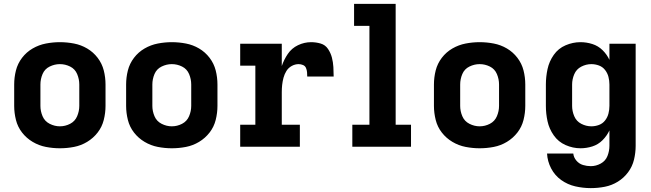

<svg xmlns="http://www.w3.org/2000/svg" viewBox="-20 -755 3352 988"><path d="M288 8Q325 8 361 1Q397 -6 428.5 -25Q460 -44 482.5 -73Q505 -102 514 -138Q523 -174 523 -210V-320Q523 -357 514 -392.5Q505 -428 482.5 -457.5Q460 -487 428.5 -505.5Q397 -524 361 -531Q325 -538 288 -538Q252 -538 216 -531Q180 -524 148 -505.5Q116 -487 93.5 -457.5Q71 -428 62 -392.5Q53 -357 53 -320V-210Q53 -174 62 -138Q71 -102 93.5 -73Q116 -44 148 -25Q180 -6 216 1Q252 8 288 8ZM288 -105Q261 -105 235.5 -118Q210 -131 199 -157Q188 -183 188 -210V-320Q188 -348 199 -374Q210 -400 235.5 -412.5Q261 -425 288 -425Q316 -425 341 -412.5Q366 -400 377 -374Q388 -348 388 -320V-210Q388 -183 377 -157Q366 -131 341 -118Q316 -105 288 -105Z M864 8Q901 8 937 1Q973 -6 1004.5 -25Q1036 -44 1058.5 -73Q1081 -102 1090 -138Q1099 -174 1099 -210V-320Q1099 -357 1090 -392.5Q1081 -428 1058.5 -457.5Q1036 -487 1004.5 -505.5Q973 -524 937 -531Q901 -538 864 -538Q828 -538 792 -531Q756 -524 724 -505.5Q692 -487 669.5 -457.5Q647 -428 638 -392.5Q629 -357 629 -320V-210Q629 -174 638 -138Q647 -102 669.5 -73Q692 -44 724 -25Q756 -6 792 1Q828 8 864 8ZM864 -105Q837 -105 811.5 -118Q786 -131 775 -157Q764 -183 764 -210V-320Q764 -348 775 -374Q786 -400 811.5 -412.5Q837 -425 864 -425Q892 -425 917 -412.5Q942 -400 953 -374Q964 -348 964 -320V-210Q964 -183 953 -157Q942 -131 917 -118Q892 -105 864 -105Z M1216 0H1523V-113H1430V-281Q1430 -300 1432 -318.5Q1434 -337 1439 -355.5Q1444 -374 1454 -390Q1464 -406 1481 -415.5Q1498 -425 1517 -425Q1528 -425 1539 -420.5Q1550 -416 1554.5 -405.5Q1559 -395 1560 -383.5Q1561 -372 1561 -361H1697Q1697 -385 1695.5 -410Q1694 -435 1688 -458.5Q1682 -482 1668 -503Q1654 -524 1630 -531Q1606 -538 1581 -538Q1546 -538 1513.5 -522.5Q1481 -507 1461 -477.5Q1441 -448 1430 -415V-530H1216V-417H1294V-113H1216Z M1793 0H2095V-113H2016V-735H1802V-622H1881V-113H1793Z M2448 8Q2485 8 2521 1Q2557 -6 2588.5 -25Q2620 -44 2642.5 -73Q2665 -102 2674 -138Q2683 -174 2683 -210V-320Q2683 -357 2674 -392.5Q2665 -428 2642.5 -457.5Q2620 -487 2588.5 -505.5Q2557 -524 2521 -531Q2485 -538 2448 -538Q2412 -538 2376 -531Q2340 -524 2308 -505.5Q2276 -487 2253.5 -457.5Q2231 -428 2222 -392.5Q2213 -357 2213 -320V-210Q2213 -174 2222 -138Q2231 -102 2253.5 -73Q2276 -44 2308 -25Q2340 -6 2376 1Q2412 8 2448 8ZM2448 -105Q2421 -105 2395.5 -118Q2370 -131 2359 -157Q2348 -183 2348 -210V-320Q2348 -348 2359 -374Q2370 -400 2395.5 -412.5Q2421 -425 2448 -425Q2476 -425 2501 -412.5Q2526 -400 2537 -374Q2548 -348 2548 -320V-210Q2548 -183 2537 -157Q2526 -131 2501 -118Q2476 -105 2448 -105Z M3020 213Q3057 213 3092.5 206Q3128 199 3159 180Q3190 161 3212 131.5Q3234 102 3242.5 66.5Q3251 31 3251 -5V-530H3116V-447Q3103 -475 3080.5 -497Q3058 -519 3028 -528.5Q2998 -538 2967 -538Q2928 -538 2890.5 -522Q2853 -506 2829.5 -472.5Q2806 -439 2797.5 -399.5Q2789 -360 2789 -320V-210Q2789 -170 2797.5 -131Q2806 -92 2829.5 -58.5Q2853 -25 2890.5 -8.5Q2928 8 2967 8Q2998 8 3028 -1.5Q3058 -11 3080.5 -33.5Q3103 -56 3116 -84V-5Q3116 22 3106 47.5Q3096 73 3071.5 86.5Q3047 100 3020 100Q3000 100 2980 94Q2960 88 2946 71.5Q2932 55 2930 35H2795Q2797 75 2816 111.5Q2835 148 2868 171.5Q2901 195 2940.5 204Q2980 213 3020 213ZM3023 -105Q2996 -105 2971 -118Q2946 -131 2935 -157Q2924 -183 2924 -210V-320Q2924 -347 2935 -373Q2946 -399 2971 -412Q2996 -425 3023 -425Q3043 -425 3062 -418Q3081 -411 3093.5 -395Q3106 -379 3111 -359.5Q3116 -340 3116 -320V-210Q3116 -190 3111 -170.5Q3106 -151 3093.5 -135Q3081 -119 3062 -112Q3043 -105 3023 -105Z"/></svg>

Font: Iosevka Sparkle Extrabold
Style: Regular
Weight: 800
Designer: Belleve Invis
Foundry: Belleve Invis
Version: Version 4.5.0; ttfautohint (v1.8.3)